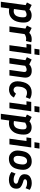

<svg xmlns="http://www.w3.org/2000/svg" viewBox="1746 -2486 940 4471"><g transform="rotate(90 2215.5 -250.0)"><path d="M20 200 98 -378 37 -408 95 -518 195 -469Q204 -464 209 -471L226 -489Q251 -500 267.5 -506Q284 -512 299.5 -514.5Q315 -517 335 -517Q366 -517 396 -509Q426 -501 450.5 -480.5Q475 -460 490 -425Q505 -390 505 -336Q505 -281 494.5 -225Q484 -169 461 -123Q425 -59 370 -24Q315 11 241 11Q229 11 217 10Q205 9 189 7L177 4L150 200ZM240 -99Q277 -99 307 -117Q337 -135 353 -167Q369 -200 376 -238.5Q383 -277 383 -318Q383 -352 374 -370Q365 -388 349.5 -394Q334 -400 314 -400Q298 -400 278.5 -392.5Q259 -385 226 -367L189 -105Q217 -99 240 -99Z M593 0 655 -448 711 -340 575 -407 630 -518 736 -466Q746 -461 753 -468L768 -485Q799 -503 828.5 -511Q858 -519 897 -519Q917 -519 933 -516Q949 -513 963 -507L935 -384Q921 -386 908 -388Q895 -390 882 -390Q862 -390 843 -385.5Q824 -381 803 -370.5Q782 -360 757 -342L779 -392L723 0Z M1032 0 1087 -397H1002L1018 -508H1236L1165 0ZM1114 -583 1131 -700H1263L1246 -583Z M1329 0 1391 -448 1447 -340 1311 -407 1366 -518 1472 -466Q1482 -461 1489 -468L1504 -485Q1542 -507 1570.5 -513.5Q1599 -520 1638 -519Q1718 -518 1757.5 -468.5Q1797 -419 1784 -331L1738 0H1608L1655 -336Q1659 -369 1644.5 -385Q1630 -401 1603 -401Q1586 -401 1570.5 -396.5Q1555 -392 1536.5 -382Q1518 -372 1493 -356L1515 -392L1459 0Z M2068 10Q2005 10 1961 -15.5Q1917 -41 1894.5 -85.5Q1872 -130 1872 -186Q1872 -222 1877.5 -257Q1883 -292 1893 -327Q1909 -388 1941.5 -430.5Q1974 -473 2020.5 -495.5Q2067 -518 2125 -518Q2178 -518 2214 -507Q2250 -496 2282 -478L2244 -381Q2222 -393 2196 -401Q2170 -409 2140 -409Q2087 -409 2055.5 -378.5Q2024 -348 2009 -298Q2003 -274 1999.5 -247.5Q1996 -221 1994 -190Q1993 -161 2003.5 -140Q2014 -119 2033 -107.5Q2052 -96 2078 -96Q2091 -96 2104.5 -101.5Q2118 -107 2132 -119.5Q2146 -132 2160 -152L2251 -104Q2214 -38 2166 -14Q2118 10 2068 10Z M2367 0 2422 -397H2337L2353 -508H2571L2500 0ZM2449 -583 2466 -700H2598L2581 -583Z M2629 200 2707 -378 2646 -408 2704 -518 2804 -469Q2813 -464 2818 -471L2835 -489Q2860 -500 2876.5 -506Q2893 -512 2908.5 -514.5Q2924 -517 2944 -517Q2975 -517 3005 -509Q3035 -501 3059.5 -480.5Q3084 -460 3099 -425Q3114 -390 3114 -336Q3114 -281 3103.5 -225Q3093 -169 3070 -123Q3034 -59 2979 -24Q2924 11 2850 11Q2838 11 2826 10Q2814 9 2798 7L2786 4L2759 200ZM2849 -99Q2886 -99 2916 -117Q2946 -135 2962 -167Q2978 -200 2985 -238.5Q2992 -277 2992 -318Q2992 -352 2983 -370Q2974 -388 2958.5 -394Q2943 -400 2923 -400Q2907 -400 2887.5 -392.5Q2868 -385 2835 -367L2798 -105Q2826 -99 2849 -99Z M3209 0 3264 -397H3179L3195 -508H3413L3342 0ZM3291 -583 3308 -700H3440L3423 -583Z M3679 12Q3613 12 3570 -17Q3527 -46 3505.5 -90.5Q3484 -135 3484 -184Q3484 -211 3488 -242Q3492 -273 3498 -304Q3504 -335 3513 -361Q3536 -431 3592.5 -475Q3649 -519 3737 -519Q3805 -519 3848 -491Q3891 -463 3912.5 -418Q3934 -373 3934 -324Q3934 -297 3930.5 -265.5Q3927 -234 3920.5 -204Q3914 -174 3905 -148Q3882 -77 3825 -32.5Q3768 12 3679 12ZM3688 -97Q3724 -97 3749 -118.5Q3774 -140 3787 -175Q3793 -191 3798.5 -216.5Q3804 -242 3807 -269Q3810 -296 3810 -317Q3810 -357 3789.5 -384Q3769 -411 3728 -411Q3692 -411 3668 -389.5Q3644 -368 3631 -333Q3626 -318 3620.5 -293.5Q3615 -269 3612 -242Q3609 -215 3609 -191Q3609 -150 3628 -123.5Q3647 -97 3688 -97Z M4166 12Q4112 12 4066 -3.5Q4020 -19 3984 -46L4022 -144Q4057 -119 4091.5 -108.5Q4126 -98 4170 -98Q4211 -98 4234 -113.5Q4257 -129 4257 -152Q4257 -170 4246.5 -182Q4236 -194 4209 -202L4170 -213Q4102 -232 4069 -266.5Q4036 -301 4036 -351Q4036 -407 4062 -444.5Q4088 -482 4135 -501Q4182 -520 4243 -520Q4294 -520 4334.5 -505.5Q4375 -491 4400 -473L4362 -376Q4336 -393 4305.5 -402Q4275 -411 4234 -411Q4195 -411 4174.5 -398Q4154 -385 4154 -366Q4154 -351 4162.5 -341.5Q4171 -332 4190 -326L4227 -315Q4298 -293 4335.5 -260.5Q4373 -228 4373 -167Q4374 -106 4347.5 -66.5Q4321 -27 4274 -7.5Q4227 12 4166 12Z"/></g></svg>

Font: Finlandica SemiBold
Style: Italic
Weight: 600
Italic angle: -8°
Designer: Niklas Ekholm, Juho Hiilivirta, Jaakko Suomalainen
Foundry: Helsinki Type Studio
Version: Version 1.063